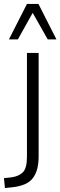

<svg xmlns="http://www.w3.org/2000/svg" viewBox="-62 -756 305 969"><path d="M-37 193 -42 143 -4 139Q32 134 53 114Q74 94 74 35V-489H133V33Q133 70 125.5 97.5Q118 125 102.5 144.5Q87 164 61.5 174.5Q36 185 1 189ZM-17 -557 74 -736H132L223 -557H179L103 -691L28 -557Z"/></svg>

Font: Nunito Sans 10pt Condensed Light
Style: Regular
Weight: 300
Width: 3
Designer: Vernon Adams
Foundry: Vernon Adams
Version: Version 3.101;gftools[0.9.27]